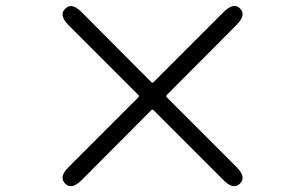

<svg xmlns="http://www.w3.org/2000/svg" viewBox="-20 -703 1040 655"><path d="M258 -88Q224 -54 202 -77Q180 -99 214 -133L452 -371Q456 -375 452 -379L214 -617Q180 -651 202 -673Q224 -696 258 -662L496 -423Q500 -419 504 -423L743 -662Q777 -696 799 -674Q821 -652 787 -618L549 -379Q545 -375 549 -371L787 -133Q821 -99 799 -77Q777 -54 743 -88L504 -327Q500 -331 496 -327Z"/></svg>

Font: Resource Han Rounded JP Normal
Style: Regular
Weight: 350
Designer: Cyano Hao (round all glyphs); Ryoko NISHIZUKA 西塚涼子 (kana, bopomofo & ideographs); Paul D. Hunt (Latin, Greek & Cyrillic)
Foundry: Cyano Hao
Version: 0.990